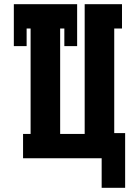

<svg xmlns="http://www.w3.org/2000/svg" viewBox="-20 -755 640 916"><path d="M577 141H465V0H90V-116H126V-619H107V-535H46V-735H348V-535H287V-619H267V-116H384V-735H562V-619H525V-120H577Z"/></svg>

Font: Iosevka Slab Heavy Extended
Style: Regular
Weight: 900
Width: 7
Monospace: yes
Designer: Belleve Invis
Foundry: Belleve Invis
Version: Version 11.1.0; ttfautohint (v1.8.3)